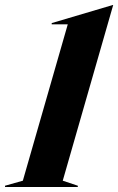

<svg xmlns="http://www.w3.org/2000/svg" viewBox="-87 -745 471 765"><path d="M364 -725H362L119 -653V-648H183L4 -25L-67 -5V0H223V-5L163 -25Z"/></svg>

Font: Nyght Serif Bold Italic
Style: Regular
Weight: 700
Italic angle: -16°
Designer: Maksym Kobuzan
Version: Version 0.410;Glyphs 3.1.2 (3151)